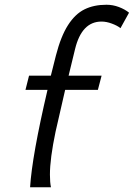

<svg xmlns="http://www.w3.org/2000/svg" viewBox="-20 -793 566 813"><path d="M103 -472.7H195.3L216.8 -558.1Q237.8 -639.6 268.1 -686.8Q298.3 -733.9 337.9 -753.4Q377.4 -772.9 430.7 -772.9Q458 -772.9 483.6 -763.2Q509.3 -753.4 526.4 -739.3L490.2 -673.8Q476.6 -684.6 453.6 -693.1Q430.7 -701.7 409.7 -701.7Q326.2 -701.7 297.9 -585.4L270.5 -472.7H410.2L394.5 -412.6H255.9L215.3 -235.4Q191.4 -121.6 191.4 -53.7Q191.4 -20.5 195.8 0H107.4Q115.7 -133.3 181.2 -412.6H87.9Z"/></svg>

Font: Lesson One Light
Style: Italic
Weight: 300
Italic angle: -14°
Designer: But Ko, Victor Gaultney, Annie Olsen, Julie Remington, Don Collingsworth, Eric Hays, Becca Hirsbrunner
Version: Version 1.100